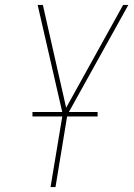

<svg xmlns="http://www.w3.org/2000/svg" viewBox="-20 -755 540 775"><path d="M184 0 233 -295 132 -735H153L247 -320L477 -735H498L252 -292L204 0ZM374 -285H111V-303H374Z"/></svg>

Font: Iosevka Thin Oblique
Style: Regular
Weight: 100
Italic angle: -9°
Monospace: yes
Designer: Belleve Invis
Foundry: Belleve Invis
Version: Version 32.5.0; ttfautohint (v1.8.4)